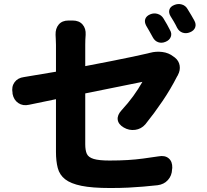

<svg xmlns="http://www.w3.org/2000/svg" viewBox="-20 -878 1040 964"><path d="M734 -806Q753 -814 772 -808Q791 -802 801 -785Q809 -772 819 -754.5Q829 -737 833 -728Q844 -710 837.5 -693Q831 -676 811 -668Q792 -660 774.5 -666Q757 -672 747 -691Q740 -704 730 -721.5Q720 -739 714 -749Q704 -768 709.5 -783Q715 -798 734 -806ZM855 -853Q874 -861 893 -855.5Q912 -850 922 -832Q930 -819 940.5 -801.5Q951 -784 955 -776Q966 -757 960 -740.5Q954 -724 934 -716Q915 -708 897 -714Q879 -720 869 -739Q863 -752 852.5 -770Q842 -788 836 -797Q826 -814 830.5 -829.5Q835 -845 855 -853ZM858 -589Q878 -573 882 -549Q886 -525 873 -501Q873 -500 872.5 -499.5Q872 -499 869 -494Q837 -431 796 -370.5Q755 -310 710 -254Q689 -230 658.5 -226Q628 -222 601 -238Q574 -254 571 -277Q568 -300 590 -324Q624 -361 649 -395.5Q674 -430 695 -467L408 -409V-154Q408 -123 416 -105.5Q424 -88 450.5 -80Q477 -72 530 -72Q581 -72 621.5 -74.5Q662 -77 699 -82Q736 -87 776 -93Q808 -99 827 -83Q846 -67 845 -35L844 -28Q843 4 823 26Q803 48 771 52Q734 56 699 59Q664 62 624.5 64Q585 66 533 66Q443 66 389 55Q335 44 307 22Q279 0 270 -34.5Q261 -69 261 -115V-380L126 -352Q95 -345 72 -360.5Q49 -376 43 -407V-411Q37 -443 53 -465Q69 -487 100 -491L261 -518V-653Q261 -667 260 -683Q259 -699 259 -703Q258 -735 275 -755Q292 -775 324 -775H345Q377 -775 394.5 -755Q412 -735 410 -703Q409 -696 408.5 -679.5Q408 -663 408 -653V-546Q475 -559 537 -571Q599 -583 647.5 -593.5Q696 -604 722 -610Q730 -612 731.5 -612.5Q733 -613 734 -613Q763 -621 795 -617Q827 -613 851 -594Z"/></svg>

Font: Chiron GoRound TC EB
Style: Regular
Weight: 700
Designer: Ryoko NISHIZUKA 西塚涼子 (kana, bopomofo & ideographs); Paul D. Hunt (Latin, Greek & Cyrillic); Sandoll Communications 산돌커뮤니
Foundry: Adobe
Version: Version 1.000;hotconv 1.1.1;makeotfexe 2.6.0